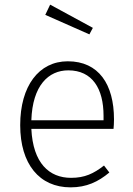

<svg xmlns="http://www.w3.org/2000/svg" viewBox="-20 -796 571 827"><path d="M196 -776 175 -732 365 -648 380 -676ZM471 -282C471 -433 405 -532 272 -532C147 -532 67 -425 67 -257C67 -89 150 11 284 11C353 11 403 -13 451 -53L428 -83C383 -48 345 -30 286 -30C192 -30 122 -93 115 -241H469C470 -251 471 -266 471 -282ZM426 -278H115C120 -428 189 -493 274 -493C378 -493 426 -414 426 -297Z"/></svg>

Font: Fira Sans ExtraLight
Style: Regular
Weight: 200
Designer: bBox Type GmbH & Carrois Corporate GbR & Edenspiekermann AG
Foundry: bBox Type GmbH & Carrois Corporate GbR & Edenspiekermann AG
Version: Version 4.300;PS 004.300;hotconv 1.0.88;makeotf.lib2.5.64775